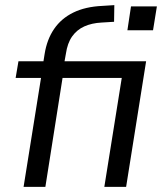

<svg xmlns="http://www.w3.org/2000/svg" viewBox="-20 -729 633 749"><path d="M72 0 140 -425H41L52 -490H164L147 -474L154 -518Q163 -575 191 -616Q219 -657 266 -680Q313 -703 379 -706L426 -709L425 -644L376 -641Q338 -639 309 -626Q280 -613 261.5 -587Q243 -561 237 -519L230 -480L222 -490H550L472 0H387L455 -425H224L157 0ZM477 -611 491 -704H592L577 -611Z"/></svg>

Font: Nunito Sans 10pt
Style: Italic
Weight: 400
Italic angle: -9°
Designer: Vernon Adams
Foundry: Vernon Adams
Version: Version 3.101;gftools[0.9.27]